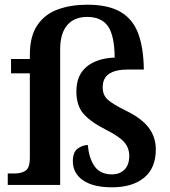

<svg xmlns="http://www.w3.org/2000/svg" viewBox="-20 -787 724 817"><path d="M456 10Q376 10 333 -20Q290 -50 290 -101Q290 -140 311 -155Q332 -170 354 -170Q358 -115 382 -80Q406 -45 457 -45Q489 -45 509.5 -65Q530 -85 530 -124Q530 -156 510 -180.5Q490 -205 431 -235Q367 -267 336 -302Q305 -337 305 -398Q305 -467 348.5 -503Q392 -539 468 -542Q467 -637 439 -676Q411 -715 351 -715Q296 -715 266 -680Q236 -645 236 -576V0H13V-49H44Q70 -49 88.5 -60.5Q107 -72 107 -117V-475H27V-536H107V-553Q107 -633 139 -680Q171 -727 226.5 -747Q282 -767 351 -767Q441 -767 493.5 -736Q546 -705 568.5 -643.5Q591 -582 592 -491H522Q472 -491 444.5 -473Q417 -455 417 -415Q417 -382 439 -362.5Q461 -343 516 -316Q582 -284 612.5 -244Q643 -204 643 -151Q643 -72 593.5 -31Q544 10 456 10Z"/></svg>

Font: Noto Serif Telugu SemiBold
Style: Regular
Weight: 600
Designer: Jelle Bosma - Monotype Design Team
Foundry: Monotype Imaging Inc.
Version: Version 2.005; ttfautohint (v1.8.4.7-5d5b)